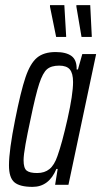

<svg xmlns="http://www.w3.org/2000/svg" viewBox="-20 -721 395 749"><path d="M15 -76Q15 -134 39 -254Q61 -365 79.5 -419.5Q98 -474 124.5 -496Q151 -518 197 -518Q238 -518 259 -502.5Q280 -487 279 -450H284L301 -510H355L247 0H195L205 -62H200Q171 8 107 8Q57 8 36 -10Q15 -28 15 -76ZM204 -112Q222 -162 243.5 -257.5Q265 -353 265 -401Q265 -435 252.5 -450Q240 -465 211 -465Q180 -465 163.5 -451Q147 -437 133 -394.5Q119 -352 99 -255Q87 -200 79.5 -158Q72 -116 72 -96Q72 -65 84 -55.5Q96 -46 125 -46Q154 -46 173 -61.5Q192 -77 204 -112ZM199 -577 175 -695V-701H231L238 -581V-577ZM298 -577 278 -695V-701H332L338 -581V-577Z"/></svg>

Font: Saira Ultra Condensed
Style: Italic
Weight: 400
Width: 1
Italic angle: -12°
Designer: Hector Gatti with collaboration of the Omnibus-Type team
Foundry: Omnibus-Type
Version: Version 1.001; ttfautohint (v1.8)